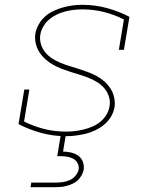

<svg xmlns="http://www.w3.org/2000/svg" viewBox="-20 -558 640 798"><path d="M254 8Q201 8 151.5 -5.5Q102 -19 57 -42L81 -186H102L80 -53Q120 -33 163.5 -22Q207 -11 254 -11Q272 -11 290 -13Q308 -15 326.5 -19.5Q345 -24 363 -31.5Q381 -39 396 -51Q411 -63 421.5 -80Q432 -97 435 -115Q439 -136 433 -155.5Q427 -175 414.5 -190Q402 -205 385.5 -215.5Q369 -226 350.5 -233.5Q332 -241 312.5 -247Q293 -253 274 -259Q255 -265 236.5 -272Q218 -279 200.5 -289Q183 -299 168.5 -312Q154 -325 143.5 -341.5Q133 -358 128.5 -378Q124 -398 127 -419Q131 -439 141.5 -457.5Q152 -476 168 -490Q184 -504 203.5 -513Q223 -522 243 -527.5Q263 -533 282.5 -535.5Q302 -538 322 -538Q375 -538 424.5 -524.5Q474 -511 518 -488L495 -351H474L495 -477Q456 -497 412.5 -508Q369 -519 322 -519Q305 -519 287 -517Q269 -515 251.5 -510.5Q234 -506 217 -498Q200 -490 185.5 -478Q171 -466 161 -449.5Q151 -433 148 -416Q144 -395 150 -375Q156 -355 168.5 -340Q181 -325 197.5 -314.5Q214 -304 232.5 -296.5Q251 -289 270.5 -283Q290 -277 309 -271Q328 -265 346.5 -258Q365 -251 382.5 -241.5Q400 -232 414.5 -219Q429 -206 439.5 -189.5Q450 -173 454.5 -153Q459 -133 456 -112Q452 -91 441 -72.5Q430 -54 413 -40Q396 -26 376 -16.5Q356 -7 335.5 -2Q315 3 294.5 5.5Q274 8 254 8ZM107 220 110 201H210Q225 201 240 199Q255 197 269 191Q283 185 293.5 172.5Q304 160 307 146Q309 132 302 119.5Q295 107 283 101Q271 95 257 93Q243 91 229 91H218L233 0H254L242 72Q259 72 275.5 76Q292 80 305 89Q318 98 324 113.5Q330 129 328 146Q326 158 319.5 170Q313 182 303.5 191Q294 200 282 205.5Q270 211 257.5 214.5Q245 218 232.5 219Q220 220 207 220Z"/></svg>

Font: Iosevka Curly Slab ThEx
Style: Italic
Weight: 100
Width: 7
Italic angle: -9°
Monospace: yes
Designer: Belleve Invis
Foundry: Belleve Invis
Version: Version 11.1.0; ttfautohint (v1.8.3)